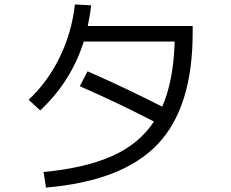

<svg xmlns="http://www.w3.org/2000/svg" viewBox="-20 -807 1040 864"><path d="M187 37 176 -33Q364 -51 485 -105Q606 -159 673 -260Q507 -346 339 -419L374 -486Q537 -415 710 -327Q761 -443 766 -620H357Q300 -440 161 -310L109 -358Q195 -439 249 -550Q303 -661 317 -787L390 -783Q387 -749 375 -690H847V-660Q847 -323 689 -157.5Q531 8 187 37Z"/></svg>

Font: M PLUS 1p
Style: Regular
Weight: 400
Version: Version 1.062